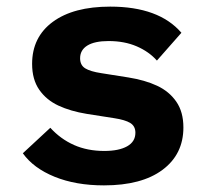

<svg xmlns="http://www.w3.org/2000/svg" viewBox="-20 -548 640 580"><path d="M49 -85 132 -162Q163 -128 203.5 -110Q244 -92 295 -92Q339 -92 364 -106Q389 -120 389 -147Q389 -167 373.5 -176.5Q358 -186 325 -191L242 -204Q193 -212 156.5 -229Q120 -246 98.5 -277Q77 -308 77 -355Q77 -436 139.5 -482Q202 -528 313 -528Q460 -528 528 -449L454 -365Q430 -392 393 -408Q356 -424 308 -424Q266 -424 244 -410.5Q222 -397 222 -372Q222 -351 237.5 -341.5Q253 -332 286 -327L368 -314Q418 -306 454.5 -289Q491 -272 512.5 -241Q534 -210 534 -163Q534 -82 471 -35Q408 12 294 12Q209 12 145 -14Q81 -40 49 -85Z"/></svg>

Font: iA Writer Quattro V
Style: Regular
Weight: 400
Designer: Mike Abbink, Paul van der Laan, Pieter van Rosmalen, Oliver Reichenstein
Foundry: Information Architects Inc.
Version: Version 2.000